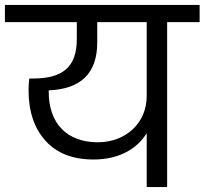

<svg xmlns="http://www.w3.org/2000/svg" viewBox="-47 -760 831 780"><path d="M-27 -670H265V-601C265 -485 205 -441 86 -441H72C70 -425 69 -409 69 -394C69 -307 92 -239 138 -188C184 -137 249 -112 333 -112C436 -112 510 -155 549 -219V0H632V-670H764V-740H-27ZM151 -393C282 -398 348 -463 348 -587V-670H549V-370C549 -259 463 -182 350 -182C225 -182 151 -259 151 -386Z"/></svg>

Font: Poppins
Style: Regular
Weight: 400
Designer: Ninad Kale (Devanagari), Jonny Pinhorn (Latin)
Foundry: Indian Type Foundry
Version: 4.004